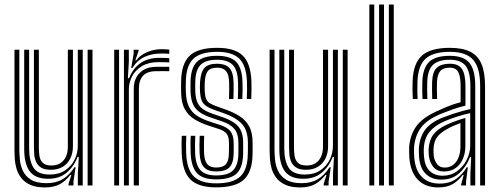

<svg xmlns="http://www.w3.org/2000/svg" viewBox="-20 -820 2210 849"><path d="M179 8.8Q139 8.8 113.4 -3Q87.8 -14.8 73.5 -33.6Q59.2 -52.5 52.9 -74.6Q46.5 -96.8 45.2 -118Q44 -139.2 44 -155.2V-600H65.5V-159.2Q65.5 -140.2 67.8 -114.9Q70 -89.5 80.8 -65.6Q91.5 -41.8 116.2 -25.9Q141 -10 185.8 -10Q228.2 -10 257.8 -28Q287.2 -46 309 -80.5H314.2L304.8 -17V0H283.2L283 -6.2L295.5 -46.8H291.2Q269.8 -19.2 243.8 -5.2Q217.8 8.8 179 8.8ZM367.5 0V-600H389V0ZM204.8 -69.2Q176.8 -69.2 161.4 -79.2Q146 -89.2 139.4 -104.6Q132.8 -120 131.4 -136.9Q130 -153.8 130 -167.5V-600H151.8V-168.8Q151.8 -151.8 154 -133Q156.2 -114.2 168 -101.2Q179.8 -88.2 208 -88.2Q231.2 -88.2 247.2 -98.6Q263.2 -109 271.6 -127.6Q280 -146.2 280 -171V-600H302.5V-173Q302.5 -143.2 291.1 -119.8Q279.8 -96.2 258 -82.8Q236.2 -69.2 204.8 -69.2ZM192 -29.5Q135.5 -29.8 111.2 -62.8Q87 -95.8 87 -160.8V-600H108.8V-163.5Q108.8 -109.5 127.9 -78.9Q147 -48.2 199.8 -48.2Q240.5 -48.2 268.1 -66.8Q295.8 -85.2 309.9 -114.2Q324 -143.2 324 -174.8V-600H345.8V0H324.2V-52L328.5 -126H323Q305.8 -82 273.5 -55.5Q241.2 -29 192 -29.5Z M528 0V-600H549.5L549.8 -548L545.5 -474H550.5Q569.2 -520 602.8 -542.1Q636.2 -564.2 684 -564.2Q696.2 -564.2 709.1 -563.9Q722 -563.5 728.5 -562.8V-544Q721.2 -544.5 707.1 -544.9Q693 -545.2 680 -545.2Q637 -545.2 607.9 -527.8Q578.8 -510.2 564.2 -482.8Q549.8 -455.2 549.8 -425.2V0ZM485 0V-600H506.5V0ZM571.5 0V-427Q571.5 -472.2 598.5 -498.4Q625.5 -524.5 670.5 -524.5Q685.2 -524.5 700.1 -524.5Q715 -524.5 728.5 -524.5V-505.2Q715.2 -505.5 699.8 -505.4Q684.2 -505.2 670.5 -505.2Q631 -505.2 612.6 -485.1Q594.2 -465 594.2 -429V0ZM560.2 -519.5 571 -583V-600H592.8L593 -595.8L578.5 -553.2H582.5Q599.8 -576.5 630.5 -589.5Q661.2 -602.5 693.8 -602.5Q701.2 -602.5 710.2 -602Q719.2 -601.5 728.5 -600.8V-581.8Q720.8 -582.8 712.5 -583.1Q704.2 -583.5 695 -583.5Q652.2 -583.5 619.8 -568.8Q587.2 -554 565.5 -519.5Z M935.5 8.5Q857.5 8.5 822.1 -26.2Q786.8 -61 783.5 -141.2Q782.8 -160.2 782.8 -181.2Q782.8 -202.2 784 -219.5H803.8Q802.8 -203.2 802.6 -182Q802.5 -160.8 803.2 -142.2Q806 -71 836.9 -40.1Q867.8 -9.2 935.5 -9.2Q1010.5 -9.2 1042.6 -39.6Q1074.8 -70 1075.8 -138.5Q1076.2 -147.2 1076.2 -155.1Q1076.2 -163 1076.2 -171.1Q1076.2 -179.2 1076.2 -187.8Q1076.2 -245 1048.8 -273.1Q1021.2 -301.2 970.5 -319L927.5 -334.2Q902.8 -343 889.8 -352.8Q876.8 -362.5 871.4 -376.9Q866 -391.2 864.5 -413.8Q863.8 -423.5 863.9 -434.1Q864 -444.8 864.5 -456.2Q867.2 -500 883.6 -519.1Q900 -538.2 940.2 -538.2Q974.8 -538.2 993 -520.8Q1011.2 -503.2 1012.8 -457.2Q1013.2 -445 1013.1 -425Q1013 -405 1012.2 -382.2H992.5Q993.2 -404 993.5 -423Q993.8 -442 993.2 -456.2Q992 -491 979.4 -505.9Q966.8 -520.8 940.2 -520.8Q911.2 -520.8 899.1 -505.8Q887 -490.8 885.5 -456.2Q885 -444.5 884.9 -434.9Q884.8 -425.2 885.5 -413.8Q886.8 -392.8 892.1 -381.2Q897.5 -369.8 907.9 -363.5Q918.2 -357.2 933.5 -351.5L975.5 -336.5Q1011 -324 1038.4 -307Q1065.8 -290 1081.4 -262Q1097 -234 1097 -187.8Q1097 -179 1097.1 -171Q1097.2 -163 1097.1 -155.1Q1097 -147.2 1096.8 -138.5Q1095.8 -61.2 1059.1 -26.4Q1022.5 8.5 935.5 8.5ZM935.5 -26.8Q877 -26.8 851.2 -54.2Q825.5 -81.8 823 -143Q822.5 -160.2 822.4 -180.1Q822.2 -200 823.5 -219.5H843.5Q842.2 -200 842.2 -179.6Q842.2 -159.2 842.8 -144Q844.8 -90.8 866.4 -67.5Q888 -44.2 935.5 -44.2Q989 -44.2 1011 -67Q1033 -89.8 1034 -138.8Q1034.2 -152 1034.2 -163.4Q1034.2 -174.8 1034.2 -187.8Q1034.2 -228.5 1016.4 -249.9Q998.5 -271.2 960.2 -284L915.2 -299.2Q882.5 -310.2 862.8 -324Q843 -337.8 833.6 -359Q824.2 -380.2 822.5 -413.8Q822.2 -426 822.4 -435.9Q822.5 -445.8 822.5 -456.2Q823.2 -518.2 850.1 -545.8Q877 -573.2 940.2 -573.2Q997.8 -573.2 1023.8 -546.9Q1049.8 -520.5 1052.2 -459.5Q1052.8 -443.8 1052.8 -425Q1052.8 -406.2 1051.5 -382.2H1031.8Q1032.8 -406.2 1032.9 -424.5Q1033 -442.8 1032.5 -459.2Q1030.5 -513.2 1007.6 -534.5Q984.8 -555.8 940.2 -555.8Q888.5 -555.8 866.2 -532.4Q844 -509 843.5 -456.2Q843.5 -445.2 843.2 -435.5Q843 -425.8 843.5 -413.8Q845.2 -384.5 853.2 -366.5Q861.2 -348.5 877.9 -337.1Q894.5 -325.8 921.2 -316.5L965.2 -301.5Q1011.5 -285.8 1033.4 -261Q1055.2 -236.2 1055.2 -187.8Q1055.2 -174.8 1055.2 -163.1Q1055.2 -151.5 1055 -138.8Q1054 -79.8 1026.9 -53.2Q999.8 -26.8 935.5 -26.8ZM935.5 -61.8Q899 -61.8 881.6 -80.9Q864.2 -100 862.5 -145Q862 -160.2 862 -180Q862 -199.8 863 -219.5H882.8Q881.8 -202 881.8 -182.5Q881.8 -163 882.2 -146.5Q883.5 -110.5 896 -94.9Q908.5 -79.2 935.5 -79.2Q966.2 -79.2 978.8 -93.8Q991.2 -108.2 992 -139Q992.5 -152 992.5 -163.4Q992.5 -174.8 992.5 -187.8Q992.5 -216.5 981.4 -229.5Q970.2 -242.5 949.8 -249L903 -264.2Q867.2 -276 839.9 -292.6Q812.5 -309.2 796.9 -337.9Q781.2 -366.5 780.8 -413.5Q780.5 -426.8 780.6 -437.2Q780.8 -447.8 780.8 -456.5Q781.2 -537.2 818 -572.9Q854.8 -608.5 940.2 -608.5Q1018 -608.5 1053.2 -574.4Q1088.5 -540.2 1091.8 -461.2Q1092.2 -443.8 1092.1 -422.8Q1092 -401.8 1091 -382.2H1071.2Q1072.2 -399.8 1072.5 -421.1Q1072.8 -442.5 1072 -460Q1069 -530.2 1038.4 -560.5Q1007.8 -590.8 940.2 -590.8Q866 -590.8 834.1 -559.2Q802.2 -527.8 801.8 -456.5Q801.5 -445.2 801.4 -435.5Q801.2 -425.8 801.8 -413.5Q803.2 -374.5 814.9 -349.6Q826.5 -324.8 849.8 -309.1Q873 -293.5 909 -281.8L955 -266.8Q988.2 -255.5 1000.8 -237.4Q1013.2 -219.2 1013.2 -187.8Q1013.2 -180 1013.4 -172.1Q1013.5 -164.2 1013.4 -156.1Q1013.2 -148 1013 -138.8Q1012.2 -98.5 994.6 -80.1Q977 -61.8 935.5 -61.8Z M1307.2 8.8Q1267.2 8.8 1241.6 -3Q1216 -14.8 1201.8 -33.6Q1187.5 -52.5 1181.1 -74.6Q1174.8 -96.8 1173.5 -118Q1172.2 -139.2 1172.2 -155.2V-600H1193.8V-159.2Q1193.8 -140.2 1196 -114.9Q1198.2 -89.5 1209 -65.6Q1219.8 -41.8 1244.5 -25.9Q1269.2 -10 1314 -10Q1356.5 -10 1386 -28Q1415.5 -46 1437.2 -80.5H1442.5L1433 -17V0H1411.5L1411.2 -6.2L1423.8 -46.8H1419.5Q1398 -19.2 1372 -5.2Q1346 8.8 1307.2 8.8ZM1495.8 0V-600H1517.2V0ZM1333 -69.2Q1305 -69.2 1289.6 -79.2Q1274.2 -89.2 1267.6 -104.6Q1261 -120 1259.6 -136.9Q1258.2 -153.8 1258.2 -167.5V-600H1280V-168.8Q1280 -151.8 1282.2 -133Q1284.5 -114.2 1296.2 -101.2Q1308 -88.2 1336.2 -88.2Q1359.5 -88.2 1375.5 -98.6Q1391.5 -109 1399.9 -127.6Q1408.2 -146.2 1408.2 -171V-600H1430.8V-173Q1430.8 -143.2 1419.4 -119.8Q1408 -96.2 1386.2 -82.8Q1364.5 -69.2 1333 -69.2ZM1320.2 -29.5Q1263.8 -29.8 1239.5 -62.8Q1215.2 -95.8 1215.2 -160.8V-600H1237V-163.5Q1237 -109.5 1256.1 -78.9Q1275.2 -48.2 1328 -48.2Q1368.8 -48.2 1396.4 -66.8Q1424 -85.2 1438.1 -114.2Q1452.2 -143.2 1452.2 -174.8V-600H1474V0H1452.5V-52L1456.8 -126H1451.2Q1434 -82 1401.8 -55.5Q1369.5 -29 1320.2 -29.5Z M1699.5 0V-800H1721.2V0ZM1613.2 0V-800H1634.8V0ZM1656.2 0V-800H1678V0Z M2103.2 0V-439.5Q2103.2 -520.5 2072.2 -555.6Q2041.2 -590.8 1969.2 -590.8Q1895.2 -590.8 1862 -560.5Q1828.8 -530.2 1826 -460.2Q1825.5 -442.5 1825.5 -422.4Q1825.5 -402.2 1826.8 -382.2H1805.5Q1804 -403 1803.9 -421.6Q1803.8 -440.2 1804.5 -461.2Q1807.5 -540.5 1846.1 -574.5Q1884.8 -608.5 1969.2 -608.5Q2025 -608.5 2059.2 -591.4Q2093.5 -574.2 2109.1 -537.1Q2124.8 -500 2124.8 -439.5V0ZM1937.8 -43Q1973.5 -43 2000.8 -62.8Q2028 -82.5 2043.6 -113Q2059.2 -143.5 2059.2 -175V-319.8Q2034.2 -314.8 2004 -305.2Q1973.8 -295.8 1945 -283.5Q1901.5 -264.2 1878.8 -236.4Q1856 -208.5 1853.8 -161.2Q1853.2 -152 1853.9 -143.5Q1854.5 -135 1855 -127.2Q1858 -86 1879.6 -64.5Q1901.2 -43 1937.8 -43ZM1943 -61.8Q1912.8 -61.8 1896.6 -81.4Q1880.5 -101 1876.5 -129Q1875.8 -136.8 1875.4 -145.2Q1875 -153.8 1875.2 -159.2Q1877.5 -200 1895.9 -224.6Q1914.2 -249.2 1952 -267Q1970.5 -275.8 1993.2 -284.1Q2016 -292.5 2037.8 -298.5V-173Q2037.8 -143.5 2027 -118.1Q2016.2 -92.8 1995.2 -77.2Q1974.2 -61.8 1943 -61.8ZM1946 -79Q1969.2 -79 1984.9 -91.8Q2000.5 -104.5 2008.2 -125.4Q2016 -146.2 2016 -171.2V-275.8Q1998.8 -269.5 1984.5 -263.2Q1970.2 -257 1959 -250.5Q1926.5 -233 1912.1 -212.9Q1897.8 -192.8 1897 -159.5Q1896.8 -152.5 1896.9 -145.5Q1897 -138.5 1898 -131Q1900.5 -111 1912.1 -95Q1923.8 -79 1946 -79ZM1917.2 8.8Q1861.2 8.8 1828.2 -24.9Q1795.2 -58.5 1790.2 -121.8Q1789.5 -134 1789.1 -147.2Q1788.8 -160.5 1789.2 -168.8Q1793.5 -226.2 1823.6 -265.2Q1853.8 -304.2 1923 -333.2Q1941.2 -341.5 1955.1 -347.4Q1969 -353.2 1983.4 -358.1Q1997.8 -363 2016.8 -367.8V-439.5Q2016.8 -480.8 2006.6 -500.8Q1996.5 -520.8 1969.2 -520.8Q1939.2 -520.8 1926.4 -505.4Q1913.5 -490 1912.2 -456.5Q1912 -446 1911.9 -426Q1911.8 -406 1912.8 -382.2H1891.2Q1890.2 -408.5 1890.4 -426.6Q1890.5 -444.8 1890.8 -458.8Q1892.5 -502.8 1911.8 -520.5Q1931 -538.2 1969.2 -538.2Q2008 -538.2 2023.1 -514.4Q2038.2 -490.5 2038.2 -439.5V-353Q2006.5 -345.2 1981.1 -336.2Q1955.8 -327.2 1930.2 -316.8Q1867.2 -290.8 1841 -254.9Q1814.8 -219 1810.8 -167Q1810.2 -157.5 1810.6 -146.1Q1811 -134.8 1811.8 -123.5Q1816.2 -67.2 1845.4 -37.8Q1874.5 -8.2 1923.8 -8.2Q1968.2 -8.2 1997.1 -29Q2026 -49.8 2043.8 -80.5H2048.8L2040.8 -17V0H2019.2L2019 -4.2L2030.5 -46.8H2026.5Q2005.5 -19.5 1980.8 -5.4Q1956 8.8 1917.2 8.8ZM2060 0.2V-52L2063.5 -126H2058.8Q2041 -81.2 2010 -53.4Q1979 -25.5 1930 -25.8Q1888.8 -26 1862.9 -51Q1837 -76 1833.2 -125.2Q1832.8 -135 1832.2 -145.6Q1831.8 -156.2 1832.2 -165Q1835.8 -212.5 1859 -245.1Q1882.2 -277.8 1937.8 -300.2Q1959.2 -308.5 1981 -315.8Q2002.8 -323 2022.9 -328.6Q2043 -334.2 2060 -337.5V-439.5Q2060 -501.8 2039.1 -528.8Q2018.2 -555.8 1969.2 -555.8Q1918 -555.8 1894.6 -533.2Q1871.2 -510.8 1869.2 -459.2Q1868.8 -441.8 1868.8 -422Q1868.8 -402.2 1869.8 -382.2H1848.2Q1847.2 -403.2 1847.1 -423.1Q1847 -443 1847.5 -459.8Q1850 -520.5 1878.2 -546.9Q1906.5 -573.2 1969.2 -573.2Q2029.5 -573.2 2055.5 -542.2Q2081.5 -511.2 2081.5 -439.5V0.2Z"/></svg>

Font: Big Shoulders Inline Display Thin
Style: Bold
Weight: 700
Version: Version 2.002